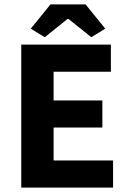

<svg xmlns="http://www.w3.org/2000/svg" viewBox="-20 -855 588 875"><path d="M76.9 0V-651.8H485.3V-528.2H224.3V-397.3H446.5V-273.7H224.3V-123.6H495.3V0ZM183.9 -685.3 120.4 -724.4 210.1 -835.1H369.9L459.6 -724.4L396.1 -685.3L292 -768.8H288Z"/></svg>

Font: Source Sans Variable
Style: Regular
Weight: 200
Designer: Paul D. Hunt
Foundry: Adobe Systems Incorporated
Version: Version 3.006;hotconv 1.0.111;makeotfexe 2.5.65597